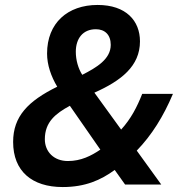

<svg xmlns="http://www.w3.org/2000/svg" viewBox="-20 -745 735 775"><path d="M233 10C324 10 387 -18 443 -59L485 0H631L532 -137C593 -200 640 -276 678 -366H554C533 -313 509 -266 469 -222L361 -371C469 -419 545 -478 545 -578C545 -661 489 -725 374 -725C253 -725 170 -652 170 -529C170 -483 186 -437 211 -395C93 -337 33 -275 33 -172C33 -54 109 10 233 10ZM312 -443C296 -468 286 -502 286 -536C286 -589 314 -627 367 -627C403 -627 427 -605 427 -564C427 -506 369 -472 312 -443ZM254 -95C197 -95 161 -133 161 -183C161 -253 205 -287 262 -318L385 -141C348 -116 307 -95 254 -95Z"/></svg>

Font: Noto Sans SemiBold
Style: Italic
Weight: 600
Italic angle: -12°
Designer: Monotype Design Team
Foundry: Monotype Imaging Inc.
Version: Version 2.013